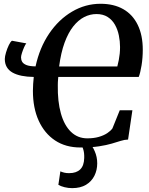

<svg xmlns="http://www.w3.org/2000/svg" viewBox="-20 -771 789 1018"><path d="M406.5 11Q328.5 11 272.2 -26.2Q216 -63.5 185.2 -131Q154.5 -198.5 154.5 -289.5Q154.5 -308 155.8 -326.5Q157 -345 159 -363Q123 -363.5 94.8 -369.2Q66.5 -375 46.5 -386.2Q26.5 -397.5 16 -415.5Q5.5 -433.5 5.5 -458Q5.5 -471.5 11.8 -492.5Q18 -513.5 26.8 -531.8Q35.5 -550 43.5 -555L119.5 -541Q114.5 -535.5 108 -520.8Q101.5 -506 96.5 -490.5Q91.5 -475 91.5 -467Q91.5 -454 97.5 -443.5Q103.5 -433 120 -426.2Q136.5 -419.5 168.5 -419Q190 -518 240.5 -592.8Q291 -667.5 361.8 -709.2Q432.5 -751 513 -751Q583.5 -751 633.5 -722.5Q683.5 -694 710.2 -639.2Q737 -584.5 737 -507Q737 -464.5 730.5 -424.2Q724 -384 715.5 -363H289Q288.5 -356 287.8 -349Q287 -342 286.8 -334.8Q286.5 -327.5 286.5 -320Q285 -233 302.8 -169.8Q320.5 -106.5 356.2 -72Q392 -37.5 443 -37.5Q477 -37.5 503.2 -45Q529.5 -52.5 547.8 -64.5Q566 -76.5 576 -90L615 -186.5H682L659 -31Q640 -30.5 619.8 -24Q599.5 -17.5 572.2 -9.5Q545 -1.5 505 4.8Q465 11 406.5 11ZM602 -418.5Q606.5 -436 609.8 -452.8Q613 -469.5 614.8 -486.5Q616.5 -503.5 616.5 -522Q616.5 -552 610.2 -583Q604 -614 589.5 -639.8Q575 -665.5 550.8 -681Q526.5 -696.5 491.5 -696.5Q457.5 -696.5 426.2 -680.5Q395 -664.5 368.2 -630.8Q341.5 -597 322.2 -544.2Q303 -491.5 293.5 -418.5ZM362.5 226.5Q342 226.5 322 221.5Q302 216.5 289.5 209L300 137.5Q308.5 141.5 321 144.5Q333.5 147.5 347.5 147Q384.5 147 405 127.5Q425.5 108 426.5 67Q427.5 39 420.8 18.8Q414 -1.5 404.5 -17.5L432.5 -19L451.5 -17.5Q469 0.5 482.2 30.8Q495.5 61 495.5 95Q495.5 131 480.5 161Q465.5 191 436 208.8Q406.5 226.5 362.5 226.5Z"/></svg>

Font: Merriweather 28pt SemiBold
Style: Italic
Weight: 600
Italic angle: -7.8°
Version: Version 2.101